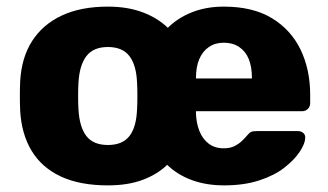

<svg xmlns="http://www.w3.org/2000/svg" viewBox="-20 -550 991 580"><path d="M306 10Q221 10 163.5 -17Q106 -44 75.5 -94.5Q45 -145 41 -215Q40 -235 40 -260.5Q40 -286 41 -305Q45 -376 77 -426Q109 -476 166.5 -503Q224 -530 306 -530Q365 -530 410.5 -513Q456 -496 487 -466Q517 -496 560 -513Q603 -530 656 -530Q744 -530 801.5 -495Q859 -460 888 -400Q917 -340 917 -263V-239Q917 -228 910 -221Q903 -214 892 -214H572V-207Q573 -178 582.5 -154Q592 -130 610.5 -116Q629 -102 656 -102Q675 -102 688 -108.5Q701 -115 710 -123.5Q719 -132 724 -138Q733 -149 738.5 -151.5Q744 -154 756 -154H880Q890 -154 896.5 -148Q903 -142 902 -132Q901 -115 885 -91Q869 -67 839 -43.5Q809 -20 763 -5Q717 10 657 10Q603 10 559.5 -6Q516 -22 485 -52Q455 -23 410.5 -6.5Q366 10 306 10ZM306 -112Q350 -112 371 -139Q392 -166 394 -220Q395 -235 395 -260Q395 -285 394 -300Q392 -353 371 -380.5Q350 -408 306 -408Q262 -408 241 -380.5Q220 -353 217 -300Q216 -285 216 -260Q216 -235 217 -220Q220 -166 241 -139Q262 -112 306 -112ZM572 -313H741V-315Q741 -348 731.5 -371.5Q722 -395 702.5 -408Q683 -421 656 -421Q630 -421 611 -408Q592 -395 582 -371.5Q572 -348 572 -315Z"/></svg>

Font: Rubik Light
Style: Bold
Weight: 700
Version: Version 2.104